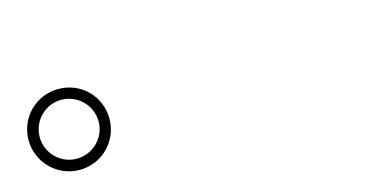

<svg xmlns="http://www.w3.org/2000/svg" viewBox="-37 -993 1075 532"><g transform="rotate(-15 500.0 -727.0)"><path d="M26 -727C26 -663 78 -611 142 -611C207 -611 258 -663 258 -727C258 -792 207 -843 142 -843C78 -843 26 -792 26 -727ZM58 -727C58 -774 96 -812 142 -812C189 -812 227 -774 227 -727C227 -681 189 -643 142 -643C96 -643 58 -681 58 -727Z"/></g></svg>

Font: Noto Serif CJK KR Light
Style: Regular
Weight: 300
Designer: Ryoko NISHIZUKA 西塚涼子 (kana & ideographs); Frank Grießhammer (Latin, Greek & Cyrillic); Wenlong ZHANG 张文龙 (bopomofo); San
Foundry: Adobe
Version: Version 2.001;hotconv 1.1.0;makeotfexe 2.6.0